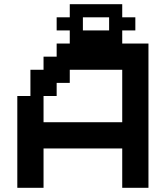

<svg xmlns="http://www.w3.org/2000/svg" viewBox="-20 -1020 790 915"><path d="M562.5 -437.5V-687.5H312.5V-625H250V-562.5H187.5V-437.5ZM500 -875V-937.5H375V-875ZM62.5 -125V-562.5H125V-687.5H187.5V-750H250V-812.5H312.5V-875H250V-937.5H312.5V-1000H562.5V-937.5H625V-875H562.5V-812.5H687.5V-125H562.5V-312.5H187.5V-125Z"/></svg>

Font: Better VCR
Style: Regular
Weight: 400
Designer: artdzyk
Foundry: https://fontstruct.com
Version: Version 1.0